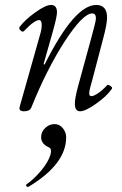

<svg xmlns="http://www.w3.org/2000/svg" viewBox="-20 -436 492 775"><path d="M77.1 13.2Q66.4 13.2 61.8 9Q57.1 4.9 59.1 -3.9L144 -304.2Q148.4 -321.3 148.4 -333.5Q148.4 -345.7 145.5 -350.3Q142.6 -355 138.2 -355Q119.1 -355 77.1 -311Q71.3 -304.7 63 -313Q54.7 -321.3 59.1 -327.1Q80.1 -355.5 122.1 -385.7Q164.1 -416 186 -416Q210 -416 210 -386.2Q210 -370.1 195.8 -317.9L155.8 -176.8L160.2 -175.8Q280.3 -416 368.2 -416Q412.1 -416 412.1 -365.2Q412.1 -338.4 396 -278.8L352.1 -111.8Q346.7 -93.3 344 -82.5Q341.3 -71.8 340.3 -63.2Q339.4 -54.7 341.6 -51.3Q343.8 -47.9 349.1 -47.9Q358.4 -47.9 376.5 -60.1Q394.5 -72.3 412.1 -91.8Q416 -95.7 425.8 -89.1Q435.5 -82.5 431.2 -77.1Q411.6 -48.3 368.2 -17.6Q324.7 13.2 303.2 13.2Q282.2 13.2 282.2 -17.1Q282.2 -40 294.9 -86.9L349.1 -285.2Q367.2 -349.6 367.2 -361.8Q367.2 -381.8 352.1 -381.8Q314.9 -381.8 241.2 -269Q167.5 -154.3 106 -1Q99.6 13.2 77.1 13.2ZM95.2 317.9Q91.8 319.3 88.9 317.4Q85.9 315.4 85.4 312.7Q85 310.1 86.9 308.1Q116.7 287.6 146 252.7Q175.3 217.8 184.1 187Q189.9 165 178.2 159.2Q146 145 146 118.2Q146 96.2 162.4 80.6Q178.7 64.9 200.2 64.9Q220.7 64.9 233.9 81.8Q247.1 98.6 247.1 118.2Q247.1 226.6 95.2 317.9Z"/></svg>

Font: Junicode SmCond Light
Style: Italic
Weight: 300
Width: 4
Italic angle: -11°
Designer: Peter S. Baker
Version: Version 2.206